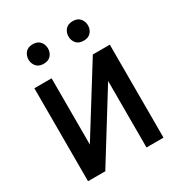

<svg xmlns="http://www.w3.org/2000/svg" viewBox="-172 -833 877 945"><g transform="rotate(-30 267.0 -360.0)"><path d="M150.6 -152 384.9 -528.4H481.5V0H384.9V-377.8L150.6 0H52.6V-528.4H150.6ZM98 -664.8Q98 -687.1 111.9 -703.7Q125.7 -720.2 153.4 -720.2Q181.1 -720.2 195 -703.7Q208.8 -687.1 208.8 -664.8Q208.8 -642.4 195 -625.9Q181.1 -609.4 153.4 -609.4Q125.7 -609.4 111.9 -625.9Q98 -642.4 98 -664.8ZM325.3 -664.8Q325.3 -687.1 339.1 -703.7Q353 -720.2 380.7 -720.2Q408.4 -720.2 422.2 -703.7Q436.1 -687.1 436.1 -664.8Q436.1 -642.4 422.2 -625.9Q408.4 -609.4 380.7 -609.4Q353 -609.4 339.1 -625.9Q325.3 -642.4 325.3 -664.8Z"/></g></svg>

Font: Interface
Style: Regular
Weight: 400
Designer: Rasmus Andersson
Foundry: rsms
Version: Version 1.8